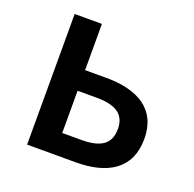

<svg xmlns="http://www.w3.org/2000/svg" viewBox="-103 -656 767 761"><g transform="rotate(20 280.5 -275.5)"><path d="M87 0H292C424 0 516 -52 516 -180C516 -305 424 -356 292 -356H202V-551H87ZM202 -91V-269H283C365 -269 404 -241 404 -181C404 -118 365 -91 283 -91Z"/></g></svg>

Font: Noto Sans CJK TC Medium
Style: Regular
Weight: 500
Designer: Ryoko NISHIZUKA 西塚涼子 (kana, bopomofo & ideographs); Paul D. Hunt (Latin, Greek & Cyrillic); Sandoll Communications 산돌커뮤니
Foundry: Adobe
Version: Version 2.004;hotconv 1.0.118;makeotfexe 2.5.65603